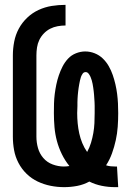

<svg xmlns="http://www.w3.org/2000/svg" viewBox="-20 -763 540 791"><path d="M454 8Q426 8 399 2.5Q372 -3 348 -15Q324 -2 297.5 3Q271 8 244 8Q216 8 188.5 2.5Q161 -3 135.5 -15Q110 -27 89.5 -47Q69 -67 56 -92Q43 -117 38 -144.5Q33 -172 33 -200V-535Q33 -563 38.5 -591.5Q44 -620 57.5 -645Q71 -670 92 -690Q113 -710 139 -722Q165 -734 193 -738.5Q221 -743 250 -743V-658Q234 -658 217.5 -655Q201 -652 186.5 -644.5Q172 -637 160.5 -625Q149 -613 142 -598.5Q135 -584 132.5 -567.5Q130 -551 130 -535V-200Q130 -176 136.5 -153Q143 -130 158.5 -112Q174 -94 197 -85.5Q220 -77 243 -77Q249 -77 254.5 -77.5Q260 -78 266 -79Q248 -101 235 -127.5Q222 -154 214.5 -182Q207 -210 204.5 -239Q202 -268 202 -297Q202 -317 202.5 -336.5Q203 -356 205.5 -375.5Q208 -395 212 -414.5Q216 -434 222.5 -453Q229 -472 238 -489.5Q247 -507 260.5 -521.5Q274 -536 293 -543.5Q312 -551 331 -551Q351 -551 370 -543.5Q389 -536 403.5 -522Q418 -508 428 -490.5Q438 -473 444.5 -454Q451 -435 455.5 -415.5Q460 -396 462.5 -376.5Q465 -357 466 -337Q467 -317 467 -297Q467 -269 465 -241Q463 -213 457 -185.5Q451 -158 441.5 -131.5Q432 -105 417 -82Q426 -79 435.5 -78Q445 -77 454 -77Q456 -77 458 -77Q460 -77 462 -77L467 8Q464 8 460.5 8Q457 8 454 8ZM339 -137Q349 -155 355 -175Q361 -195 364.5 -215Q368 -235 369 -255.5Q370 -276 370 -297Q370 -304 370 -312Q370 -320 370 -327.5Q370 -335 369.5 -342.5Q369 -350 368.5 -357.5Q368 -365 367.5 -372.5Q367 -380 366 -387.5Q365 -395 364 -402.5Q363 -410 361.5 -417.5Q360 -425 358 -432Q356 -439 353 -446Q350 -453 345 -459.5Q340 -466 333 -466Q325 -466 320.5 -459.5Q316 -453 313.5 -446Q311 -439 309.5 -431.5Q308 -424 306.5 -416.5Q305 -409 304 -401.5Q303 -394 302 -386.5Q301 -379 300.5 -371.5Q300 -364 299.5 -356.5Q299 -349 299 -341.5Q299 -334 299 -326.5Q299 -319 298.5 -311.5Q298 -304 298 -297Q298 -276 300 -255Q302 -234 306.5 -213.5Q311 -193 319 -173.5Q327 -154 339 -137Z"/></svg>

Font: Iosevka Slab Semibold
Style: Regular
Weight: 600
Monospace: yes
Designer: Belleve Invis
Foundry: Belleve Invis
Version: Version 11.1.1; ttfautohint (v1.8.3)